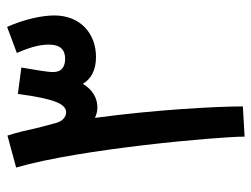

<svg xmlns="http://www.w3.org/2000/svg" viewBox="-106 -614 724 553"><g transform="rotate(-90 256.5 -337.0)"><path d="M227 0C227 -79 217 -256 194 -426C203 -422 212 -419 224 -419C250 -419 275 -432 292 -461C306 -437 332 -423 369 -423C438 -423 489 -469 489 -543C489 -576 479 -628 456 -679L381 -651C393 -623 405 -591 405 -560C405 -532 396 -512 364 -512C349 -512 326 -516 326 -547C326 -564 332 -595 339 -638L263 -648C249 -543 234 -509 210 -509C195 -509 184 -522 180 -536L166 -588C159 -620 152 -651 143 -678L51 -653C105 -468 140 -68 140 5Z"/></g></svg>

Font: Noto Sans Arabic UI XCn Md
Style: Regular
Weight: 500
Width: 2
Designer: Monotype Design Team, Nadine Chahine and Nizar Qandah
Foundry: Monotype Imaging Inc.
Version: Version 2.010